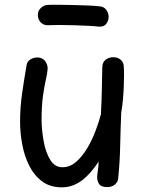

<svg xmlns="http://www.w3.org/2000/svg" viewBox="-20 -790 622 822"><path d="M244 12Q195 12 161 -13Q127 -38 106 -79Q85 -120 75.5 -170Q66 -220 66 -269Q66 -331 75 -393Q84 -455 94 -512Q96 -526 109.5 -535Q123 -544 140 -544Q160 -544 172 -530Q184 -516 184 -496Q183 -478 176.5 -450Q170 -422 164 -379.5Q158 -337 158 -274Q159 -228 167.5 -182Q176 -136 195.5 -105Q215 -74 247 -74Q280 -74 306.5 -97.5Q333 -121 354 -156.5Q375 -192 389.5 -231Q404 -270 412 -300Q415 -357 416 -408Q417 -459 418 -504Q419 -524 432.5 -534.5Q446 -545 465 -545Q478 -545 488 -540Q498 -535 504 -525.5Q510 -516 510 -502Q511 -492 511 -470.5Q511 -449 510 -422Q509 -395 506.5 -365.5Q504 -336 499 -309Q496 -235 494.5 -165Q493 -95 486 -27Q485 -11 472 0Q459 11 439 11Q413 11 404.5 -2Q396 -15 396 -30Q396 -39 397.5 -49Q399 -59 400.5 -71Q402 -83 402 -98Q387 -75 370 -55Q353 -35 334 -20Q315 -5 292.5 3.5Q270 12 244 12ZM184 -682Q165 -682 153.5 -695Q142 -708 142 -727Q142 -744 155 -756Q168 -768 184 -769Q202 -770 231.5 -769.5Q261 -769 294 -768.5Q327 -768 357 -766.5Q387 -765 405 -763Q425 -762 435 -748Q445 -734 445 -718Q445 -701 435 -688Q425 -675 405 -676Q387 -678 357.5 -679.5Q328 -681 294.5 -682Q261 -683 231.5 -683Q202 -683 184 -682Z"/></svg>

Font: Playpen Sans Thai
Style: Regular
Weight: 400
Designer: Sirin Gunkloy, Laura Meseguer, Veronika Burian, José Scaglione
Foundry: TypeTogether
Version: Version 2.000